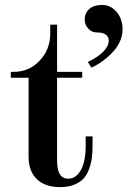

<svg xmlns="http://www.w3.org/2000/svg" viewBox="-20 -748 540 780"><path d="M211.9 -647.9V-456.1H314V-432.1H211.9V-95.2Q211.9 -22 256.8 -22Q288.6 -22 308.3 -56.6Q328.1 -91.3 328.1 -158.2V-193.8H356V-158.2Q356 -130.4 353.3 -107.9Q350.6 -85.4 342.3 -62.3Q334 -39.1 320.1 -23.4Q306.2 -7.8 282 2.2Q257.8 12.2 225.1 12.2Q163.1 12.2 129.6 -20.3Q96.2 -52.7 96.2 -111.8V-432.1H23.9V-456.1H36.1Q98.1 -456.1 141.1 -501.5Q184.1 -546.9 184.1 -611.8V-647.9ZM336.9 -496.1Q377.4 -515.6 399.7 -538.3Q421.9 -561 421.9 -583Q421.9 -601.6 403.8 -610.8Q393.1 -616.2 372.1 -616.2Q353 -616.2 338.6 -631.8Q324.2 -647.5 324.2 -668.9Q324.2 -695.3 343 -711.7Q361.8 -728 395 -728Q420.9 -728 440.7 -712.2Q460.4 -696.3 469.2 -674.6Q478 -652.8 478 -629.9Q478 -580.6 439.7 -538.3Q401.4 -496.1 351.1 -473.1Z"/></svg>

Font: Flanker Steampunk
Style: Bold
Weight: 700
Designer: Alexey Kryukov, Leonardo Di Lena
Foundry: Alexey Kryukov, Leonardo Di Lena
Version: 1.210